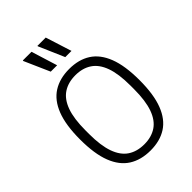

<svg xmlns="http://www.w3.org/2000/svg" viewBox="-218 -814 916 916"><g transform="rotate(-45 240.5 -355.5)"><path d="M241 12Q177 12 132 -16.5Q87 -45 63.5 -105.5Q40 -166 40 -263Q40 -360 63.5 -420.5Q87 -481 132 -509.5Q177 -538 241 -538Q305 -538 349.5 -509.5Q394 -481 417.5 -420.5Q441 -360 441 -263Q441 -166 417.5 -105.5Q394 -45 349.5 -16.5Q305 12 241 12ZM241 -30Q289 -30 323 -52.5Q357 -75 374.5 -124Q392 -173 392 -251V-275Q392 -354 374.5 -402.5Q357 -451 323 -473.5Q289 -496 241 -496Q192 -496 158 -473.5Q124 -451 106.5 -402.5Q89 -354 89 -275V-251Q89 -173 106.5 -124Q124 -75 158 -52.5Q192 -30 241 -30ZM268 -591 212 -720V-723H268L310 -591ZM170 -591 113 -720 114 -723H172L213 -591Z"/></g></svg>

Font: Archivo SemiCondensed Thin
Style: Regular
Weight: 250
Width: 4
Designer: Hector Gatti
Foundry: Omnibus-Type
Version: Version 2.001